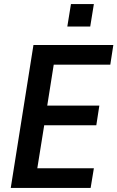

<svg xmlns="http://www.w3.org/2000/svg" viewBox="-20 -927 579 947"><path d="M33 0 145 -705H539L524 -608H245L213 -406H470L455 -309H198L164 -97H443L427 0ZM312 -796 330 -907H443L425 -796Z"/></svg>

Font: Nunito Sans 10pt Condensed
Style: Bold Italic
Weight: 700
Width: 3
Italic angle: -9°
Designer: Vernon Adams
Foundry: Vernon Adams
Version: Version 3.101;gftools[0.9.27]